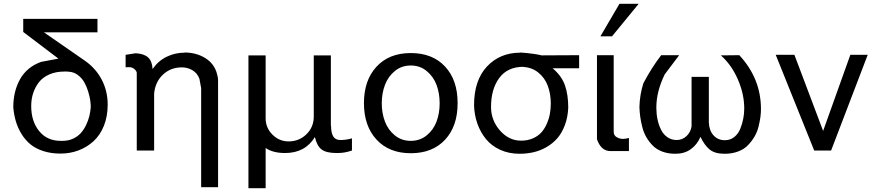

<svg xmlns="http://www.w3.org/2000/svg" viewBox="-20 -791 4618 1009"><path d="M341.8 -414.1V-415Q341.3 -415 339.8 -414.6Q338.4 -414.1 337.9 -414.1Q336.4 -414.1 334.2 -414.6Q332 -415 331.1 -415H318.8Q273.4 -415 238.8 -399.7Q204.1 -384.3 184.1 -358.2Q164.1 -332 154.1 -300.8Q144 -269.5 144 -233.9Q144 -153.3 185.8 -102.1Q227.5 -50.8 298.8 -50.8H309.1Q339.4 -50.8 364 -62.3Q388.7 -73.7 404.8 -91.8Q420.9 -109.9 432.4 -133.8Q443.8 -157.7 449.5 -180.9Q455.1 -204.1 457 -228Q457 -243.7 454.1 -264.2Q451.2 -284.7 443.1 -311Q435.1 -337.4 422.6 -359.1Q410.2 -380.9 389.2 -396.7Q368.2 -412.6 341.8 -414.1ZM102.1 -623V-691.9H492.2V-621.1H210.9L425.8 -472.2Q483.9 -431.6 514.9 -371.8Q545.9 -312 545.9 -241.2Q545.9 -179.2 525.9 -129.6Q505.9 -80.1 471.2 -48.6Q436.5 -17.1 392.3 -0.5Q348.1 16.1 297.9 16.1Q247.6 16.1 206.8 2.7Q166 -10.7 138.9 -33.4Q111.8 -56.2 92.5 -87.9Q73.2 -119.6 63.2 -153.8Q53.2 -188 49.8 -227.1Q49.8 -311 85.4 -374.8Q121.1 -438.5 195.8 -465.8L287.1 -482.9Z M949.7 -514.2V-515.1Q1012.2 -515.1 1060.1 -484.9Q1107.9 -454.6 1121.1 -399.9L1125 -382.8Q1125 -380.4 1125.5 -374.5Q1126 -368.7 1126 -366.2V192.9H1037.1V-328.1L1027.8 -377.9Q1016.1 -407.7 990.5 -422.4Q964.8 -437 936 -437Q877 -437 836.4 -398.9Q795.9 -360.8 790 -299.8V0H698.7V-409.2Q696.3 -420.4 684.8 -429.2Q673.3 -438 659.7 -438H647Q645.5 -438 643.6 -437.5Q641.6 -437 640.1 -437V-502.9L692.9 -511.2Q736.8 -508.8 758.3 -489.3Q779.8 -469.7 781.7 -428.2Q812 -471.7 856.2 -492.9Q900.4 -514.2 949.7 -514.2Z M1718.8 -130.9 1719.7 -129.9Q1719.7 -93.8 1731 -74.5Q1742.2 -55.2 1769 -55.2H1774.9Q1805.2 -56.6 1829.6 -64V0Q1792 13.2 1754.9 13.2H1749Q1694.8 13.2 1670.2 -5.4Q1645.5 -23.9 1634.8 -70.8Q1583.5 13.2 1478 13.2Q1414.6 13.2 1376 -13.2V198.2H1285.6V-500H1376V-168.9Q1376 -119.6 1411.6 -83.7Q1447.3 -47.9 1496.6 -47.9Q1551.8 -47.9 1590.3 -85.4Q1628.9 -123 1628.9 -178.2V-500H1718.8Z M2290.5 -248Q2290.5 -300.3 2274.2 -344.5Q2257.8 -388.7 2222.4 -417.7Q2187 -446.8 2138.7 -446.8Q2090.3 -446.8 2054.9 -417.7Q2019.5 -388.7 2002.9 -344.5Q1986.3 -300.3 1986.3 -248Q1986.3 -196.3 2002.9 -152.3Q2019.5 -108.4 2054.9 -79.6Q2090.3 -50.8 2138.7 -50.8Q2187 -50.8 2222.4 -79.6Q2257.8 -108.4 2274.2 -152.3Q2290.5 -196.3 2290.5 -248ZM2384.8 -250V-248Q2384.8 -127.4 2318.8 -56.6Q2252.9 14.2 2138.7 14.2Q2024.9 14.2 1958.7 -57.4Q1892.6 -128.9 1892.6 -249Q1892.6 -369.1 1958.7 -440.7Q2024.9 -512.2 2138.7 -512.2Q2252.9 -512.2 2318.8 -441.4Q2384.8 -370.6 2384.8 -250Z M2730.5 -439V-439.9Q2647.5 -439.9 2604 -381.6Q2560.5 -323.2 2560.5 -229Q2560.5 -158.7 2607.4 -105.2Q2654.3 -51.8 2718.3 -51.8Q2753.4 -51.8 2781.2 -64.2Q2809.1 -76.7 2826.2 -96.4Q2843.3 -116.2 2854.5 -142.6Q2865.7 -168.9 2870.1 -194.6Q2874.5 -220.2 2874.5 -247.1Q2874.5 -298.3 2858.6 -340.3Q2842.8 -382.3 2809.3 -409.4Q2775.9 -436.5 2730.5 -439ZM2714.4 -514.2V-515.1Q2786.1 -509.8 2827.1 -500L3023.4 -501V-432.1H2884.3Q2932.1 -391.6 2949.2 -341.8Q2966.3 -292 2966.3 -225.1Q2963.9 -173.8 2948.2 -132.6Q2932.6 -91.3 2908.2 -63.7Q2883.8 -36.1 2851.3 -17.6Q2818.8 1 2783.7 9Q2748.5 17.1 2710.4 17.1Q2654.3 17.1 2608.6 -3.7Q2563 -24.4 2533.9 -60.1Q2504.9 -95.7 2488.8 -141.1Q2472.7 -186.5 2471.2 -237.8Q2471.2 -369.1 2539.3 -441.7Q2607.4 -514.2 2714.4 -514.2Z M3117.2 -59.1V-501H3205.1V-98.1Q3205.1 -79.6 3220.7 -70.3Q3236.3 -61 3254.4 -61Q3265.6 -61 3285.2 -65.9V2.9H3188Q3138.7 2.9 3117.2 -59.1ZM3336.4 -771 3196.3 -600.1H3135.3L3235.4 -771Z M3454.1 -500V-501H3549.3L3473.1 -399.9Q3429.2 -309.6 3429.2 -226.1Q3429.2 -193.4 3435.3 -163.8Q3441.4 -134.3 3453.9 -109.4Q3466.3 -84.5 3487.5 -69.8Q3508.8 -55.2 3536.1 -55.2Q3565.9 -55.2 3587.9 -75.9Q3609.9 -96.7 3614.3 -127V-387.2H3705.1V-147Q3707 -104.5 3730 -79.3Q3752.9 -54.2 3789.1 -54.2Q3817.9 -54.2 3838.9 -71Q3859.9 -87.9 3870.6 -115Q3881.3 -142.1 3886.2 -168.5Q3891.1 -194.8 3891.1 -221.2Q3891.1 -296.4 3857.7 -373.5Q3824.2 -450.7 3768.1 -500L3865.2 -501Q3979 -378.4 3979 -217.8Q3979 -197.3 3976.1 -175.5Q3973.1 -153.8 3966.3 -125.7Q3959.5 -97.7 3945.3 -73.5Q3931.2 -49.3 3911.1 -28.3Q3891.1 -7.3 3859.4 4.9Q3827.6 17.1 3788.1 17.1Q3736.3 17.1 3709.2 -5.4Q3682.1 -27.8 3661.1 -71.8Q3643.6 -30.8 3610.1 -6.8Q3576.7 17.1 3529.3 17.1Q3491.7 17.1 3461.2 5.9Q3430.7 -5.4 3410.9 -25.4Q3391.1 -45.4 3377.2 -69.1Q3363.3 -92.8 3355.7 -122.1Q3348.1 -151.4 3344.7 -176.3Q3341.3 -201.2 3340.3 -228Q3341.8 -293.5 3361.3 -354Q3406.2 -438.5 3454.1 -500Z M4258.8 0 4056.6 -502.9H4154.8L4305.7 -103L4448.7 -502.9H4540L4347.7 0Z"/></svg>

Font: Perun
Style: Regular
Weight: 400
Version: Version 1.0000